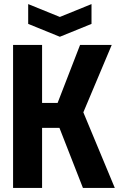

<svg xmlns="http://www.w3.org/2000/svg" viewBox="-20 -920 587 940"><path d="M44 0V-700H186V-416H262L372 -700H527L388 -370L542 0H386L271 -294H186V0ZM428 -900V-803L273 -740L118 -803V-900L273 -837Z"/></svg>

Font: Tektur SemiCondensed SemiBold
Style: Regular
Weight: 600
Width: 4
Designer: Adam Jagosz
Foundry: Adam Jagosz
Version: Version 1.005;gftools[0.9.30]